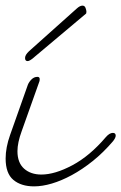

<svg xmlns="http://www.w3.org/2000/svg" viewBox="-32 -653 431 682"><path d="M344 -166Q357 -181 369 -181Q379 -181 379 -171Q379 -164 370 -152Q335 -111 297.5 -81Q260 -51 223 -31Q186 -11 152 -1Q118 9 89 9Q43 9 15.5 -14Q-12 -37 -12 -90Q-12 -129 4 -174L67 -352Q71 -362 80 -371Q89 -380 101 -380Q109 -380 109 -372Q109 -367 108 -364L45 -187Q30 -146 30 -116Q30 -75 53.5 -54Q77 -33 115 -33Q163 -33 225 -66Q287 -99 344 -166ZM241 -623Q252 -633 261 -633Q269 -633 272 -624.5Q275 -616 275 -611Q275 -609 274.5 -608Q274 -607 274 -605L86 -447Q73 -436 66 -436Q57 -436 57 -447Q57 -458 71 -471Z"/></svg>

Font: Discipuli Britannica
Style: Regular
Weight: 400
Designer: Peter Wiegel
Foundry: Peter Wiegel
Version: Version 0.001 2009